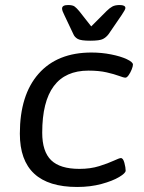

<svg xmlns="http://www.w3.org/2000/svg" viewBox="-20 -738 573 764"><path d="M287 6Q59 6 59 -206Q59 -360 133.5 -444.5Q208 -529 344 -529Q384 -529 422 -521.5Q460 -514 484.5 -502.5Q509 -491 509 -481Q509 -474 504 -461.5Q499 -449 492 -439Q485 -429 479 -429Q472 -429 453.5 -436Q435 -443 404.5 -450Q374 -457 332 -457Q148 -457 148 -210Q148 -135 183.5 -100.5Q219 -66 296 -66Q340 -66 375 -77Q410 -88 432.5 -98.5Q455 -109 461 -109Q470 -109 475 -90Q480 -71 480 -59Q480 -49 454 -33.5Q428 -18 384 -6Q340 6 287 6ZM456 -718Q479 -718 479 -706Q479 -700 464 -678L412 -602Q403 -590 390 -583Q377 -576 339 -576Q302 -576 289.5 -583Q277 -590 272 -602L236 -678Q232 -686 229.5 -692.5Q227 -699 227 -704Q227 -718 251 -718Q269 -718 277 -712Q285 -706 295 -694L343 -633L404 -694Q416 -706 427 -712Q438 -718 456 -718Z"/></svg>

Font: Asap Semi Expanded Semi Expanded Regular
Style: Italic
Weight: 400
Width: 6
Italic angle: -6°
Designer: Pablo Cosgaya
Foundry: Omnibus-Type
Version: Version 3.001; ttfautohint (v1.8.4.7-5d5b)